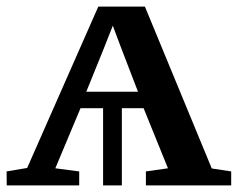

<svg xmlns="http://www.w3.org/2000/svg" viewBox="-26 -563 722 583"><path d="M-5.5 0 -6 -42.5 56.5 -53 272.5 -543H414L617 -51.5L676 -42.5V0H417V-42.5L484 -52L410 -234.5H344V0H287V-234.5H218.5L142 -52L214.5 -42.5V0ZM236 -284.5H393L343 -414.5L316.5 -485L288.5 -414Z"/></svg>

Font: Merriweather 48pt SemiBold
Style: Regular
Weight: 600
Version: Version 2.100